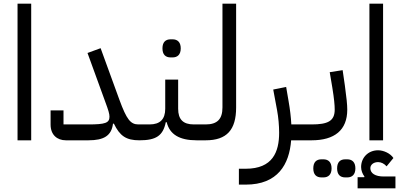

<svg xmlns="http://www.w3.org/2000/svg" viewBox="-20 -760 2170 1040"><path d="M75 0H149V-740H75Z M337 0H459C543 0 584 -25 592 -90H597C629 -24 663 0 735 0L755 -20V-86H730C687 -86 666 -113 627 -219L525 -499L454 -473L550 -209C567 -163 573 -144 573 -128C573 -94 550 -86 459 -86H324V-162H254V-85C254 -30 289 0 337 0Z M904 -449H915C941 -449 959 -464 959 -498C959 -532 941 -547 915 -547H904C877 -547 860 -532 860 -498C860 -464 877 -449 904 -449ZM735 0C826 0 863 -25 878 -98H883C899 -32 952 0 1045 0L1065 -20V-86H1030C972 -86 945 -113 945 -171V-329H875V-171C875 -114 847 -86 790 -86H755L735 -66Z M1045 0H1094C1208 0 1259 -56 1259 -178V-740H1185V-178C1185 -115 1157 -86 1094 -86H1065L1045 -66Z M1274 240H1311C1485 240 1547 130 1557 0H1633L1653 -20V-86H1558C1556 -126 1551 -167 1543 -213L1530 -289L1460 -275L1481 -162C1488 -124 1492 -80 1492 -41C1492 63 1457 154 1311 154H1274Z M1850 201H1861C1887 201 1905 186 1905 152C1905 118 1887 103 1861 103H1850C1823 103 1806 118 1806 152C1806 186 1823 201 1850 201ZM1721 201H1732C1758 201 1776 186 1776 152C1776 118 1758 103 1732 103H1721C1694 103 1677 118 1677 152C1677 186 1694 201 1721 201ZM1633 0H1668C1792 0 1861 -55 1861 -166C1861 -193 1857 -232 1848 -297L1836 -380L1766 -369L1780 -286C1790 -225 1793 -190 1793 -166C1793 -104 1755 -86 1668 -86H1653L1633 -66Z M1917 260H2122V196H2058C2013 196 1986 179 1986 151C1986 132 2004 118 2028 118C2045 118 2062 127 2074 141L2111 96C2095 71 2058 54 2028 54C1975 54 1936 93 1936 145C1936 164 1944 183 1954 196L1953 200H1917ZM1981 0H2055V-740H1981Z"/></svg>

Font: IBM Plex Arabic
Style: Regular
Weight: 400
Designer: Mike Abbink, Paul van der Laan, Pieter van Rosmalen, Wael Morcos, Khajak Apelian
Foundry: Bold Monday
Version: Version 1.0